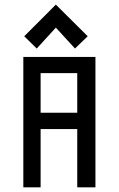

<svg xmlns="http://www.w3.org/2000/svg" viewBox="-20 -804 510 824"><path d="M154.3 -490.2V-320.3H311.5V-490.2ZM389.6 0H311.5V-250H154.3V0H80.1V-559.6H389.6ZM219.7 -784.2 356.4 -648.4 301.8 -595.7 219.7 -685.5 137.7 -595.7 84 -648.4Z"/></svg>

Font: Geo
Style: Regular
Weight: 500
Version: Version 001.2